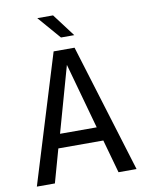

<svg xmlns="http://www.w3.org/2000/svg" viewBox="-86 -831 672 891"><g transform="rotate(-10 250.0 -385.0)"><path d="M250 -532.2 163.1 -222.7H335.9ZM200.2 -604.5H298.8L484.4 0H399.4L355.5 -157.2H143.6L99.6 0H14.6ZM226.6 -769.5 307.6 -662.1H245.1L152.3 -769.5Z"/></g></svg>

Font: BabelStone Shapes
Style: Regular
Weight: 400
Designer: Andrew West
Foundry: BabelStone
Version: Version 15.0.0 September 13, 2022